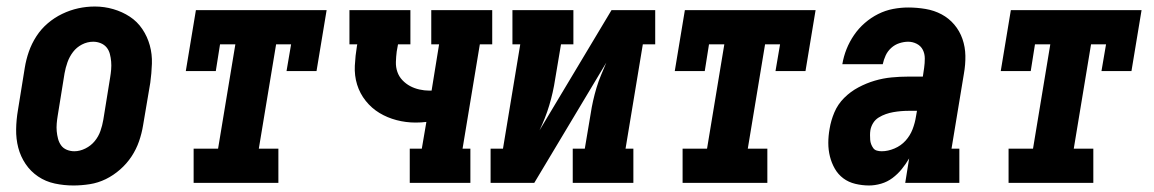

<svg xmlns="http://www.w3.org/2000/svg" viewBox="-20 -561 3540 589"><path d="M205 8Q176 8 148 2Q120 -4 97 -19.5Q74 -35 58.5 -58Q43 -81 36 -108Q29 -135 29.5 -164.5Q30 -194 35 -223L56 -353Q60 -378 68.5 -402.5Q77 -427 91.5 -449.5Q106 -472 126.5 -489.5Q147 -507 171 -518.5Q195 -530 220 -535.5Q245 -541 271 -541Q300 -541 327.5 -533Q355 -525 378 -510Q401 -495 416.5 -472Q432 -449 439.5 -422Q447 -395 446 -365.5Q445 -336 441 -307L419 -177Q415 -152 406.5 -127.5Q398 -103 383.5 -81Q369 -59 348.5 -41Q328 -23 304.5 -11.5Q281 0 255.5 4Q230 8 205 8ZM208 -97Q225 -97 242 -105.5Q259 -114 270.5 -128Q282 -142 288 -159Q294 -176 297 -194L318 -324Q320 -336 321 -348Q322 -360 321 -372Q320 -384 317 -395.5Q314 -407 307 -415.5Q300 -424 289 -428.5Q278 -433 266 -433Q248 -433 231.5 -424.5Q215 -416 204 -401.5Q193 -387 187 -370Q181 -353 178 -336L157 -206Q155 -194 154 -182Q153 -170 154 -158.5Q155 -147 158 -135.5Q161 -124 167.5 -115Q174 -106 185 -101.5Q196 -97 208 -97Z M574 0V-105H649L702 -425H655L642 -343H550L581 -530H982L951 -343H859L873 -425H827L774 -105H834V0Z M1237 0V-105H1274L1288 -187Q1280 -186 1272 -185.5Q1264 -185 1255 -185Q1225 -185 1196.5 -192.5Q1168 -200 1144 -214.5Q1120 -229 1102 -251.5Q1084 -274 1075.5 -301.5Q1067 -329 1068.5 -359.5Q1070 -390 1075 -420L1076 -425H1052V-530H1239V-425H1201L1197 -403Q1195 -387 1194.5 -371Q1194 -355 1199 -340.5Q1204 -326 1214.5 -315Q1225 -304 1238 -297Q1251 -290 1266.5 -286.5Q1282 -283 1297 -283Q1299 -283 1300.5 -283Q1302 -283 1304 -283L1327 -425H1303V-530H1490V-425H1452L1399 -105H1423V0Z M1485 0V-105H1523L1576 -425H1552V-530H1739V-425H1701L1683 -318Q1680 -298 1675.5 -278Q1671 -258 1665 -238Q1659 -218 1651.5 -199Q1644 -180 1635 -161L1856 -530H1990V-425H1952L1899 -105H1923V0H1737V-105H1774L1792 -212Q1795 -232 1799.5 -252Q1804 -272 1810 -292Q1816 -312 1824 -331Q1832 -350 1840 -369L1619 0Z M2074 0V-105H2149L2202 -425H2155L2142 -343H2050L2081 -530H2482L2451 -343H2359L2373 -425H2327L2274 -105H2334V0Z M2646 8Q2625 8 2604 3Q2583 -2 2567 -14Q2551 -26 2541 -43.5Q2531 -61 2526 -81Q2521 -101 2521 -122.5Q2521 -144 2525 -166Q2529 -191 2539.5 -216Q2550 -241 2569.5 -260.5Q2589 -280 2613.5 -293Q2638 -306 2663.5 -313.5Q2689 -321 2715 -323.5Q2741 -326 2766 -326H2811L2815 -353Q2817 -367 2817 -381.5Q2817 -396 2811 -408Q2805 -420 2792.5 -426.5Q2780 -433 2766 -433Q2753 -433 2739 -428.5Q2725 -424 2714 -414Q2703 -404 2697 -391Q2691 -378 2688 -364H2564Q2568 -388 2577 -410.5Q2586 -433 2600 -453.5Q2614 -474 2633 -490.5Q2652 -507 2674 -518Q2696 -529 2719.5 -533.5Q2743 -538 2766 -538Q2793 -538 2819.5 -533.5Q2846 -529 2868.5 -517Q2891 -505 2907.5 -485.5Q2924 -466 2932.5 -441.5Q2941 -417 2941.5 -390Q2942 -363 2937 -335L2899 -105H2923V0H2757L2769 -75Q2759 -58 2746.5 -42.5Q2734 -27 2718 -15Q2702 -3 2683 2.5Q2664 8 2646 8Q2646 8 2646 8Q2646 8 2646 8ZM2685 -97Q2704 -97 2724 -105.5Q2744 -114 2758 -129.5Q2772 -145 2779.5 -164.5Q2787 -184 2790 -204L2793 -221H2766Q2755 -221 2743.5 -220Q2732 -219 2720.5 -217Q2709 -215 2697.5 -211Q2686 -207 2675.5 -200.5Q2665 -194 2658.5 -183.5Q2652 -173 2650 -161Q2649 -154 2649 -146.5Q2649 -139 2649.5 -132Q2650 -125 2652.5 -118.5Q2655 -112 2659 -106.5Q2663 -101 2670 -99Q2677 -97 2685 -97Z M3074 0V-105H3149L3202 -425H3155L3142 -343H3050L3081 -530H3482L3451 -343H3359L3373 -425H3327L3274 -105H3334V0Z"/></svg>

Font: Iosevka Curly Slab XBdObl
Style: Regular
Weight: 800
Italic angle: -9°
Monospace: yes
Designer: Belleve Invis
Foundry: Belleve Invis
Version: Version 11.1.0; ttfautohint (v1.8.3)